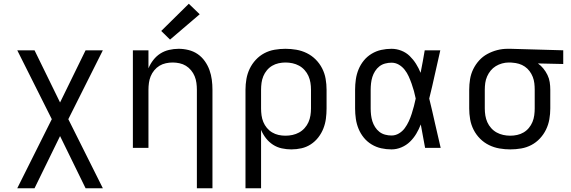

<svg xmlns="http://www.w3.org/2000/svg" viewBox="-20 -788 3040 1023"><path d="M72 215 256 -153 72 -520H164L300 -242L436 -520H528L344 -153L528 215H436L300 -63L164 215Z M1029 215V-310Q1029 -328 1026.5 -346.5Q1024 -365 1017 -382Q1010 -399 998 -413.5Q986 -428 970.5 -437.5Q955 -447 936.5 -451Q918 -455 900 -455Q882 -455 863.5 -451Q845 -447 829.5 -437.5Q814 -428 802 -413.5Q790 -399 783 -382Q776 -365 773.5 -346.5Q771 -328 771 -310V0H688V-520H771V-424Q781 -448 797 -468.5Q813 -489 834 -502.5Q855 -516 880.5 -522Q906 -528 932 -528Q958 -528 984.5 -521.5Q1011 -515 1033 -500Q1055 -485 1071 -462.5Q1087 -440 1096 -415Q1105 -390 1108.5 -363.5Q1112 -337 1112 -310V215ZM886 -577 839 -623 986 -768 1044 -712Z M1288 215V-310Q1288 -339 1293 -367.5Q1298 -396 1310.5 -422Q1323 -448 1343 -469.5Q1363 -491 1388.5 -504.5Q1414 -518 1443 -523Q1472 -528 1501 -528Q1530 -528 1559 -523Q1588 -518 1614.5 -505Q1641 -492 1662 -471Q1683 -450 1696.5 -423.5Q1710 -397 1715 -368Q1720 -339 1720 -310V-210Q1720 -183 1716.5 -156Q1713 -129 1703 -103.5Q1693 -78 1676 -56Q1659 -34 1636 -19Q1613 -4 1586.5 2Q1560 8 1532 8Q1507 8 1481.5 2.5Q1456 -3 1434.5 -17Q1413 -31 1397 -51.5Q1381 -72 1371 -96V215ZM1501 -65Q1520 -65 1538.5 -69Q1557 -73 1573.5 -82Q1590 -91 1603 -105.5Q1616 -120 1623.5 -137Q1631 -154 1634 -172.5Q1637 -191 1637 -210V-310Q1637 -329 1634 -347.5Q1631 -366 1623.5 -383Q1616 -400 1603 -414.5Q1590 -429 1573.5 -438Q1557 -447 1538.5 -451Q1520 -455 1501 -455Q1483 -455 1464.5 -451Q1446 -447 1430 -437.5Q1414 -428 1402 -413.5Q1390 -399 1383 -382Q1376 -365 1373.5 -346.5Q1371 -328 1371 -310V-210Q1371 -192 1373.5 -173.5Q1376 -155 1383 -138Q1390 -121 1402 -106.5Q1414 -92 1430 -82.5Q1446 -73 1464 -69Q1482 -65 1501 -65Z M2066 8Q2038 8 2011 2Q1984 -4 1960 -18.5Q1936 -33 1918.5 -54.5Q1901 -76 1890.5 -101.5Q1880 -127 1876 -154.5Q1872 -182 1872 -210V-310Q1872 -338 1876 -365.5Q1880 -393 1890.5 -418.5Q1901 -444 1918.5 -465.5Q1936 -487 1960 -501.5Q1984 -516 2011 -522Q2038 -528 2066 -528Q2093 -528 2118.5 -518Q2144 -508 2163 -489.5Q2182 -471 2196.5 -448Q2211 -425 2221 -400Q2227 -430 2232.5 -460Q2238 -490 2243 -520H2326Q2311 -456 2297 -391.5Q2283 -327 2267 -263Q2283 -198 2297.5 -132Q2312 -66 2328 0H2245Q2239 -31 2233.5 -62Q2228 -93 2222 -125Q2212 -99 2198 -75.5Q2184 -52 2164.5 -33Q2145 -14 2119 -3Q2093 8 2066 8ZM2066 -66Q2087 -66 2105.5 -77Q2124 -88 2136.5 -105Q2149 -122 2158 -141.5Q2167 -161 2173.5 -181.5Q2180 -202 2185.5 -222.5Q2191 -243 2195 -263Q2191 -283 2185.5 -303Q2180 -323 2173 -342.5Q2166 -362 2157.5 -381Q2149 -400 2136 -416.5Q2123 -433 2105 -443.5Q2087 -454 2066 -454Q2049 -454 2032 -449.5Q2015 -445 2001.5 -434.5Q1988 -424 1978.5 -409Q1969 -394 1964 -378Q1959 -362 1957 -344.5Q1955 -327 1955 -310V-210Q1955 -193 1957 -175.5Q1959 -158 1964 -142Q1969 -126 1978.5 -111Q1988 -96 2001.5 -85.5Q2015 -75 2032 -70.5Q2049 -66 2066 -66Z M2699 8Q2670 8 2641 3Q2612 -2 2585.5 -15Q2559 -28 2538 -49Q2517 -70 2503.5 -96.5Q2490 -123 2485 -152Q2480 -181 2480 -210V-310Q2480 -338 2484.5 -366Q2489 -394 2501.5 -419.5Q2514 -445 2533 -466Q2552 -487 2577 -500.5Q2602 -514 2629 -521Q2656 -528 2685 -528Q2688 -528 2692 -528Q2696 -528 2700 -528L2981 -520V-447L2846 -450Q2862 -439 2875 -423Q2888 -407 2897 -388.5Q2906 -370 2909 -350Q2912 -330 2912 -310V-210Q2912 -181 2907 -152.5Q2902 -124 2889.5 -98Q2877 -72 2857 -50.5Q2837 -29 2811.5 -15.5Q2786 -2 2757 3Q2728 8 2699 8ZM2699 -65Q2717 -65 2735.5 -69Q2754 -73 2770 -82.5Q2786 -92 2798 -106.5Q2810 -121 2817 -138Q2824 -155 2826.5 -173.5Q2829 -192 2829 -210V-310Q2829 -327 2827 -344.5Q2825 -362 2818.5 -378.5Q2812 -395 2801.5 -409Q2791 -423 2776.5 -433Q2762 -443 2745 -448Q2728 -453 2711 -454L2700 -455Q2698 -455 2695.5 -455Q2693 -455 2691 -455Q2673 -455 2655 -450Q2637 -445 2621.5 -435.5Q2606 -426 2594.5 -412Q2583 -398 2575.5 -381Q2568 -364 2565.5 -346Q2563 -328 2563 -310V-210Q2563 -191 2566 -172.5Q2569 -154 2576.5 -137Q2584 -120 2597 -105.5Q2610 -91 2626.5 -82Q2643 -73 2661.5 -69Q2680 -65 2699 -65Z"/></svg>

Font: Iosevka SS04 Extended
Style: Regular
Weight: 400
Width: 7
Monospace: yes
Designer: Belleve Invis
Foundry: Belleve Invis
Version: Version 19.0.0; ttfautohint (v1.8.4)